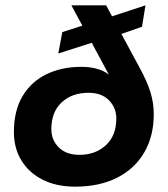

<svg xmlns="http://www.w3.org/2000/svg" viewBox="-20 -688 630 718"><path d="M261 10Q191 10 139.5 -16Q88 -42 60 -88Q32 -134 32 -194Q32 -274 64 -328Q96 -382 153 -410Q210 -438 284 -438Q350 -438 387 -409L323 -528L198 -488L213 -568L288 -592L247 -668H377L399 -627L524 -668L511 -588L434 -561L502 -435Q530 -384 542.5 -343.5Q555 -303 555 -261Q555 -179 519.5 -118Q484 -57 418 -23.5Q352 10 261 10ZM277 -109Q337 -109 376 -145Q415 -181 415 -245Q415 -285 387.5 -313Q360 -341 311 -341Q249 -341 210.5 -305Q172 -269 172 -205Q172 -164 200 -136.5Q228 -109 277 -109Z"/></svg>

Font: Gantari
Style: Bold Italic
Weight: 700
Italic angle: -10°
Designer: Anugrah Pasau
Foundry: Lafontype
Version: Version 1.000; ttfautohint (v1.8.4.7-5d5b)